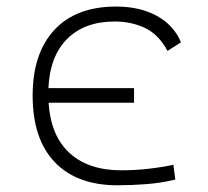

<svg xmlns="http://www.w3.org/2000/svg" viewBox="-20 -547 626 577"><path d="M333 9.8Q210.9 9.8 144.5 -59.8Q78.1 -129.4 78.1 -259.8Q78.1 -386.7 143.3 -457Q208.5 -527.3 329.1 -527.3Q400.4 -527.3 451.4 -499.3Q502.4 -471.2 523.9 -419.9L483.4 -394Q457 -443.4 415.8 -462.9Q374.5 -482.4 325.2 -482.4Q234.4 -482.4 182.1 -430.4Q129.9 -378.4 125.5 -282.2H382.8V-238.3H126Q132.3 -139.2 189 -87.2Q245.6 -35.2 344.7 -35.2Q384.8 -35.2 424.1 -39.6Q463.4 -43.9 501 -51.8L506.8 -7.3Q464.8 2.9 420.4 6.3Q376 9.8 333 9.8Z"/></svg>

Font: Cascadia Code ExtraLight
Style: Regular
Weight: 200
Monospace: yes
Designer: Aaron Bell
Foundry: Saja Typeworks
Version: Version 2407.024; ttfautohint (v1.8.4)